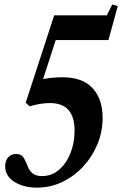

<svg xmlns="http://www.w3.org/2000/svg" viewBox="-20 -826 545 856"><path d="M145 10.5Q85.5 10.5 44.2 -15.2Q3 -41 3 -85Q3 -109 16.2 -124.2Q29.5 -139.5 52 -139.5Q70.5 -139.5 79.8 -129.5Q89 -119.5 94.8 -104.8Q100.5 -90 107.5 -75.5Q114.5 -61 128.2 -51Q142 -41 167.5 -41Q210 -41 242.8 -68.8Q275.5 -96.5 294 -142.8Q312.5 -189 312.5 -244Q312.5 -366.5 202.5 -366.5Q180 -366.5 156.8 -362.5Q133.5 -358.5 112 -352L94.5 -368L221.5 -757.5H456L480.5 -806L505 -799L463.5 -647.5H228.5L172 -473.5Q195.5 -478 218.2 -479.8Q241 -481.5 260 -481.5Q347.5 -481.5 392.5 -433.2Q437.5 -385 437.5 -300.5Q437.5 -239.5 414.5 -183.5Q391.5 -127.5 351 -83.8Q310.5 -40 257.8 -14.8Q205 10.5 145 10.5Z"/></svg>

Font: Libre Caslon Condensed SemiBold Italic
Style: Regular
Weight: 600
Italic angle: -22.583°
Designer: Pablo Impallari, Rodrigo Fuenzalida, Katja Schimmel, Ertekin Erdin
Foundry: Pablo Impallari, Rodrigo Fuenzalida
Version: Version 2.000; ttfautohint (v1.8.4.7-5d5b);gftools[0.9.33]